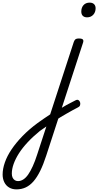

<svg xmlns="http://www.w3.org/2000/svg" viewBox="-362 -808 748 1462"><path d="M61 43Q81 30 101.5 17Q122 4 142 -7Q162 -18 181 -27.5Q200 -37 215 -45Q228 -51 236.5 -45Q245 -39 248 -28Q251 -17 247.5 -6.5Q244 4 233 9Q214 18 191.5 31Q169 44 144.5 57.5Q120 71 96 86Q72 101 50 116ZM-237 634Q-269 634 -293 619.5Q-317 605 -329.5 579Q-342 553 -342 521Q-342 478 -325 429Q-308 380 -274 329.5Q-240 279 -190.5 228Q-141 177 -76 129Q-53 112 -28.5 95.5Q-4 79 20 63L200 -489Q206 -505 214 -510Q222 -515 238 -515Q262 -515 269 -507Q276 -499 270 -482L-10 377Q-32 445 -56 493.5Q-80 542 -107 573Q-134 604 -166 619Q-198 634 -237 634ZM-225 571Q-204 571 -184.5 558.5Q-165 546 -147.5 521Q-130 496 -112.5 457.5Q-95 419 -79 369L-9 155Q-22 163 -33.5 172Q-45 181 -58 189Q-111 232 -151.5 275.5Q-192 319 -218 360Q-244 401 -258 440Q-272 479 -272 514Q-272 532 -266 544.5Q-260 557 -249.5 564Q-239 571 -225 571ZM301 -676Q280 -676 268.5 -687.5Q257 -699 257 -720Q257 -750 274 -769Q291 -788 321 -788Q342 -788 354 -776.5Q366 -765 366 -745Q366 -715 348 -695.5Q330 -676 301 -676Z"/></svg>

Font: Playwrite CU Light
Style: Regular
Weight: 300
Designer: Veronika Burian, José Scaglione
Foundry: TypeTogether
Version: Version 1.002